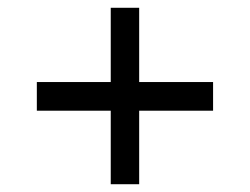

<svg xmlns="http://www.w3.org/2000/svg" viewBox="-20 -599 640 491"><path d="M263.2 -315.9H74.2V-389.2H263.2V-579.1H335.9V-389.2H524.9V-315.9H335.9V-127.9H263.2Z"/></svg>

Font: TypoPRO Noto Mono
Style: Regular
Weight: 400
Designer: Monotype Design Team
Foundry: Monotype Imaging Inc.
Version: Version 1.00